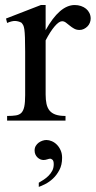

<svg xmlns="http://www.w3.org/2000/svg" viewBox="-20 -480 383 764"><path d="M340.8 -406.2Q340.8 -397.5 337.4 -389.2Q334 -380.9 327.9 -374.8Q321.8 -368.7 313.7 -364.7Q305.7 -360.8 296.4 -360.8Q284.2 -360.8 274.7 -366.2Q265.1 -371.6 257.3 -378.2Q249.5 -384.8 242.2 -390.1Q234.9 -395.5 227.1 -395.5Q214.8 -395.5 197.5 -375.2Q180.2 -355 161.6 -319.3V-104Q161.6 -83 165 -66.9Q168.5 -50.8 177.2 -40Q186 -29.3 201.4 -23.9Q216.8 -18.6 240.7 -18.6V0H8.3V-18.6Q29.3 -18.6 43.2 -20.8Q57.1 -22.9 65.2 -31.2Q73.2 -39.6 76.7 -56.2Q80.1 -72.8 80.1 -101.1V-274.4Q80.1 -309.6 79.3 -330.3Q78.6 -351.1 76.9 -362.8Q75.2 -374.5 72.3 -379.9Q69.3 -385.3 65.4 -389.6Q54.7 -395.5 41.7 -396.5Q28.8 -397.5 8.3 -388.7L3.9 -406.2L142.6 -460H161.6V-359.9Q217.3 -460 277.3 -460Q290.5 -460 302.2 -456.1Q314 -452.1 322.5 -445.1Q331.1 -438 335.9 -428Q340.8 -418 340.8 -406.2ZM227.1 147.9Q227.1 176.3 216.3 196.5Q205.6 216.8 190.9 230.5Q176.3 244.1 160.4 252.2Q144.5 260.3 134.3 263.7V247.1Q143.6 241.7 154.1 234.9Q164.6 228 173.3 219.2Q182.1 210.4 188 199.2Q193.8 188 193.8 173.3Q193.8 159.7 188.5 155.5Q183.1 151.4 180.2 151.4Q175.8 151.4 168 154.1Q160.2 156.7 153.3 156.7Q147 156.7 140.6 154.1Q134.3 151.4 129.2 146.5Q124 141.6 120.8 134.5Q117.7 127.4 117.7 118.7Q117.7 108.4 122.3 100.6Q127 92.8 134 87.6Q141.1 82.5 149.2 79.8Q157.2 77.1 164.6 77.1Q175.3 77.1 186.5 82Q197.8 86.9 206.8 96.2Q215.8 105.5 221.4 118.4Q227.1 131.3 227.1 147.9Z"/></svg>

Font: Doulos SIL Compact
Style: Regular
Weight: 400
Designer: Walt Agee, Victor Gaultney, Peter Martin, Debbi Hosken
Foundry: SIL International
Version: Version 4.110; 2011; Maintenance release ; LnSpcTght